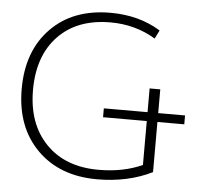

<svg xmlns="http://www.w3.org/2000/svg" viewBox="-53 -796 928 862"><g transform="rotate(5 411.0 -365.0)"><path d="M418 -270V-310H615V-417H663V-310H784V-270H663V-44Q554 10 415 10Q246 10 144.5 -92Q43 -194 43 -365Q43 -536 142.5 -638Q242 -740 411 -740Q540 -740 637 -680L618 -642Q527 -697 415 -697Q265 -697 179.5 -608Q94 -519 94 -365Q94 -212 181 -122.5Q268 -33 418 -33Q529 -33 615 -72V-270Z"/></g></svg>

Font: Mplus 1p Light
Style: Regular
Weight: 300
Version: Version 1.061